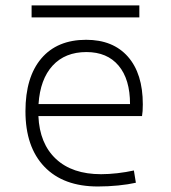

<svg xmlns="http://www.w3.org/2000/svg" viewBox="-20 -673 626 703"><path d="M338.4 9.8Q211.9 9.8 142.6 -62.5Q73.2 -134.8 73.2 -265.6Q73.2 -390.6 131.3 -459Q189.5 -527.3 295.4 -527.3Q394 -527.3 448.5 -465.3Q502.9 -403.3 502.9 -291Q502.9 -263.7 500 -248H120.6Q125 -147 184.8 -91.1Q244.6 -35.2 350.1 -35.2Q377.4 -35.2 409.7 -38.8Q441.9 -42.5 470.2 -48.8L477.5 -3.9Q449.7 2.4 412.8 6.1Q376 9.8 338.4 9.8ZM121.1 -292H456.1Q456.1 -382.8 414.3 -432.6Q372.6 -482.4 296.4 -482.4Q218.3 -482.4 172.6 -432.6Q127 -382.8 121.1 -292ZM95.7 -609.4V-653.3H490.2V-609.4Z"/></svg>

Font: Cascadia Code NF ExtraLight
Style: Regular
Weight: 200
Monospace: yes
Designer: Aaron Bell
Foundry: Saja Typeworks
Version: Version 2404.023; ttfautohint (v1.8.4)